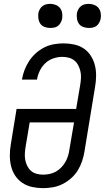

<svg xmlns="http://www.w3.org/2000/svg" viewBox="-20 -968 544 996"><path d="M204 8Q175 8 147 2Q119 -4 96.5 -19Q74 -34 59 -56.5Q44 -79 37.5 -106Q31 -133 31 -161.5Q31 -190 36 -219L66 -403H375L396 -527Q399 -545 400 -562.5Q401 -580 397.5 -596.5Q394 -613 386.5 -628Q379 -643 366.5 -653.5Q354 -664 337.5 -668.5Q321 -673 303 -673Q280 -673 256.5 -665Q233 -657 215 -640Q197 -623 186.5 -601Q176 -579 172 -556V-555H94V-556Q98 -581 107.5 -605.5Q117 -630 131.5 -652Q146 -674 166 -692Q186 -710 210 -722Q234 -734 259.5 -738.5Q285 -743 309 -743Q338 -743 365.5 -737Q393 -731 415 -716Q437 -701 451.5 -678Q466 -655 472.5 -628.5Q479 -602 478.5 -573Q478 -544 473 -516L418 -181Q414 -156 405.5 -131Q397 -106 383 -83.5Q369 -61 348.5 -43Q328 -25 304 -13Q280 -1 254 3.5Q228 8 204 8ZM204 -62Q220 -62 237 -65.5Q254 -69 269.5 -77.5Q285 -86 297.5 -99Q310 -112 319 -127.5Q328 -143 333 -159.5Q338 -176 340 -192L364 -333H134L113 -208Q110 -190 109 -172.5Q108 -155 111 -138.5Q114 -122 121.5 -107Q129 -92 141 -81.5Q153 -71 169.5 -66.5Q186 -62 204 -62ZM440 -823Q426 -823 412 -828Q398 -833 390 -844Q382 -855 379.5 -870Q377 -885 379 -900Q381 -910 386.5 -920Q392 -930 400.5 -936.5Q409 -943 419.5 -945.5Q430 -948 441 -948Q455 -948 469 -942.5Q483 -937 491.5 -926Q500 -915 502.5 -900Q505 -885 502 -870Q500 -860 494.5 -850Q489 -840 480.5 -833.5Q472 -827 461.5 -825Q451 -823 440 -823ZM240 -823Q226 -823 212 -828Q198 -833 190 -844Q182 -855 179.5 -870Q177 -885 179 -900Q181 -910 186.5 -920Q192 -930 200.5 -936.5Q209 -943 219.5 -945.5Q230 -948 241 -948Q255 -948 269 -942.5Q283 -937 291.5 -926Q300 -915 302.5 -900Q305 -885 302 -870Q300 -860 294.5 -850Q289 -840 280.5 -833.5Q272 -827 261.5 -825Q251 -823 240 -823Z"/></svg>

Font: Iosevka Term Oblique
Style: Regular
Weight: 400
Italic angle: -9°
Monospace: yes
Designer: Belleve Invis
Foundry: Belleve Invis
Version: Version 31.4.0